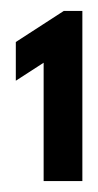

<svg xmlns="http://www.w3.org/2000/svg" viewBox="-20 -845 180 352"><path d="M9 -697 60 -730V-513H131V-825H97L9 -768Z"/></svg>

Font: Hussar Techniczny
Style: Bold 
Weight: 700
Foundry: Cannot Into Space Fonts
Version: Version 0.77